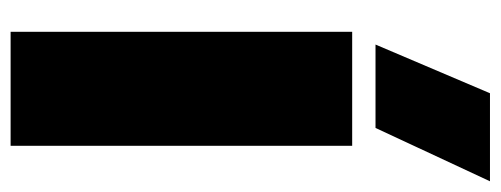

<svg xmlns="http://www.w3.org/2000/svg" viewBox="-311 -633 944 362"><g transform="rotate(90 161.0 -452.0)"><path d="M64 -688 155.8 -903.8H321.8L221.2 -688ZM40 0V-644H254.9V0Z"/></g></svg>

Font: Kanit ExtraBold
Style: Regular
Weight: 800
Designer: Katatrad Team
Foundry: CadsonDemak
Version: Version 1.000;PS 001.000;hotconv 1.0.88;makeotf.lib2.5.64775